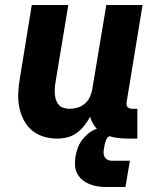

<svg xmlns="http://www.w3.org/2000/svg" viewBox="-20 -550 640 773"><path d="M210 8Q181 8 154 -0.5Q127 -9 107 -26.5Q87 -44 74.5 -69Q62 -94 57 -121Q52 -148 53.5 -177Q55 -206 60 -235L108 -530H255L203 -216Q201 -204 200.5 -192Q200 -180 201 -168.5Q202 -157 206 -146Q210 -135 217.5 -127Q225 -119 236.5 -115.5Q248 -112 260 -112Q276 -112 291.5 -116.5Q307 -121 320 -131.5Q333 -142 340.5 -157Q348 -172 351 -188L408 -530H554L490 -140Q489 -134 489.5 -128.5Q490 -123 493.5 -119Q497 -115 502.5 -113.5Q508 -112 513 -112H533V8H493Q469 8 444.5 4Q420 0 399 -10.5Q378 -21 363.5 -39Q349 -57 343 -80Q333 -62 319.5 -44.5Q306 -27 288.5 -14.5Q271 -2 250.5 3Q230 8 210 8ZM410 203Q392 203 374.5 200.5Q357 198 341 191.5Q325 185 312 174.5Q299 164 291 149Q283 134 282 116Q281 98 284 80Q287 63 292.5 47Q298 31 308 17Q318 3 331.5 -9Q345 -21 360.5 -28Q376 -35 392.5 -37.5Q409 -40 426 -40L419 0Q415 0 412 4.5Q409 9 407.5 13Q406 17 404.5 21Q403 25 402 29Q401 33 400.5 37.5Q400 42 399 46Q397 55 397 64Q397 73 400.5 80.5Q404 88 411.5 92.5Q419 97 428 97H503L485 203Z"/></svg>

Font: Iosevka Curly Heavy Extended
Style: Italic
Weight: 900
Width: 7
Italic angle: -9°
Monospace: yes
Designer: Belleve Invis
Foundry: Belleve Invis
Version: Version 11.1.0; ttfautohint (v1.8.3)